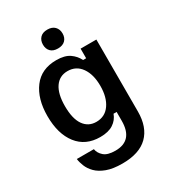

<svg xmlns="http://www.w3.org/2000/svg" viewBox="-206 -795 967 1081"><g transform="rotate(-30 277.0 -254.5)"><path d="M266.7 178.3Q205 178.3 165 163.3Q125 148.3 102.1 125Q79.2 101.7 68.8 75.4Q58.3 49.2 55.8 27.5H166.7Q170.8 54.2 194.2 75Q217.5 95.8 268.3 95.8Q382.5 95.8 382.5 -32.5V-90H362.5Q350 -55 318.3 -34.2Q286.7 -13.3 233.3 -13.3Q138.3 -13.3 85.8 -80.8Q33.3 -148.3 33.3 -264.2Q33.3 -375.8 84.6 -444.2Q135.8 -512.5 233.3 -512.5Q288.3 -512.5 319.2 -490.8Q350 -469.2 365 -437.5H385V-500H487.5V-32.5Q487.5 69.2 432.1 123.8Q376.7 178.3 266.7 178.3ZM256.7 -98.3Q313.3 -98.3 345 -143.8Q376.7 -189.2 376.7 -263.3Q376.7 -337.5 345 -382.5Q313.3 -427.5 257.5 -427.5Q205 -427.5 175.8 -385.4Q146.7 -343.3 146.7 -263.3Q146.7 -181.7 175.8 -140Q205 -98.3 256.7 -98.3ZM275.8 -564.2Q245 -564.2 228.8 -580.8Q212.5 -597.5 212.5 -625Q212.5 -652.5 228.8 -669.6Q245 -686.7 275.8 -686.7Q306.7 -686.7 323.3 -669.6Q340 -652.5 340 -625Q340 -597.5 323.3 -580.8Q306.7 -564.2 275.8 -564.2Z"/></g></svg>

Font: Familjen Grotesk GF Medium
Style: Regular
Weight: 500
Designer: Anders Wikstroem, Jonas Baeckman, Matilda Gysing, Kristian Moeller
Foundry: Familjen STHLM AB
Version: Version 2.000; Beta; Release 4; Build 6